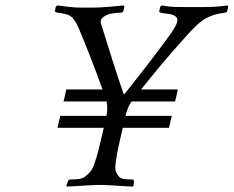

<svg xmlns="http://www.w3.org/2000/svg" viewBox="-20 -680 859 706"><path d="M463.9 -307H623.9L634 -351H499C518.9 -376.3 542 -404.8 568.3 -436.5C594.6 -468.2 628.8 -507.3 670.9 -554C684.3 -568.7 696.1 -580.7 706.2 -590C716.4 -599.3 726.6 -606.8 736.9 -612.5C747.2 -618.2 758.1 -622.7 769.5 -626C781 -629.3 794.6 -632 810.4 -634L815.3 -638L819.4 -656L816.4 -660C797.1 -657.3 780.7 -655.7 767.2 -655C753.7 -654.3 739 -654 723 -654H665C649 -654 634.5 -654.2 621.6 -654.5C608.7 -654.8 592.9 -656.6 574.4 -660L569.5 -656L565.3 -638L568.4 -634C575.2 -632 582.8 -630.7 590.9 -630C599.1 -629.3 606.5 -628 613 -626C619.6 -624 624.7 -621 628.4 -617C632.2 -613 633.1 -607 631.3 -599C630.1 -593.7 627.3 -587.3 622.9 -580C618.5 -572.7 615.3 -567.3 613.2 -564C608.2 -556.7 599.1 -544 585.9 -526C572.8 -508 557.6 -487.8 540.5 -465.5C523.3 -443.2 505.5 -420.2 487 -396.5C468.6 -372.8 451.4 -351.3 435.6 -332C420.3 -375.3 406.5 -416.7 394.3 -456C382 -495.3 369 -537 355.1 -581C353.9 -584.3 352.7 -588.3 351.4 -593C350.1 -597.7 349.9 -601.7 350.7 -605C351.9 -610.3 357.2 -616 366.6 -622C373.5 -626 382.2 -628.8 392.6 -630.5C402.9 -632.2 414.9 -633.3 428.4 -634L433.3 -638L437.4 -656L434.4 -660C415.2 -658 395.3 -656.2 374.6 -654.5C353.9 -652.8 335.9 -652 320.5 -652H278.5C263.2 -652 248.7 -652.8 235.1 -654.5C221.5 -656.2 206.9 -658 191.4 -660L185.4 -656L181.3 -638L188.4 -634C201.4 -632.7 212.8 -630.7 222.5 -628C232.2 -625.3 240 -621 246 -615C249.7 -611 253.8 -605.5 258.2 -598.5C262.6 -591.5 266.2 -584.3 269.2 -577C284.2 -541 299.6 -502.8 315.3 -462.5C331 -422.2 344.9 -385 357 -351H224L213.9 -307H371.9C373 -300.3 373.8 -293 374.3 -285C374.8 -277 373.9 -266.7 371.6 -254H201.6L191.5 -210H361.5L350.2 -161C347.1 -147.7 344.3 -136.3 341.8 -127C339.3 -117.7 337.2 -109.8 335.4 -103.5C333.6 -97.2 331.8 -91.7 330.1 -87C324.4 -68.3 318.3 -55.3 311.6 -48C304.9 -40.7 298.3 -34.7 291.9 -30C285.5 -25.3 277.4 -22.5 267.5 -21.5C257.6 -20.5 247.3 -20 236.6 -20L230.7 -16L224.5 2L224.6 6C229.3 6 237 5.7 247.8 5C258.7 4.3 270 3.7 281.8 3C293.6 2.3 304.9 1.7 315.8 1C326.6 0.3 334.3 0 339 0H358C362.7 0 370.3 0.3 380.8 1C391.3 1.7 402.1 2.3 413.3 3C424.5 3.7 435.3 4.3 445.8 5C456.4 5.7 463.9 6 468.6 6L471.5 2L472.7 -16L468.6 -20C457.9 -20 447.9 -20.5 438.5 -21.5C429 -22.5 422.2 -25.3 417.9 -30C413.7 -34.7 409.9 -40.7 406.6 -48C403.3 -55.3 403.1 -68.3 406.1 -87C407 -93.7 408 -100.3 409.2 -107C410.4 -113.7 411.9 -121.5 413.6 -130.5C415.4 -139.5 417.7 -150.2 420.5 -162.5L431.5 -210H601.5L611.6 -254H441.6C444.6 -266.7 448 -277.3 452 -286C456 -294.7 460 -301.7 463.9 -307Z"/></svg>

Font: Quattrocento
Style: Italic
Weight: 400
Italic angle: -13°
Designer: Pablo Impallari
Foundry: Pablo Impallari, Igino Marini, Branda Gallo
Version: Version 2.000